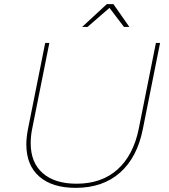

<svg xmlns="http://www.w3.org/2000/svg" viewBox="-20 -906 814 926"><path d="M604 -776H578L508 -868L402 -776H376L495 -886H527ZM669 -284Q642 -147 559 -73.5Q476 0 345 0Q232 0 169.5 -54.5Q107 -109 107 -210Q107 -242 115 -284L198 -699H218L135 -284Q128 -249 128 -215Q128 -122 186 -71Q244 -20 349 -20Q470 -20 546.5 -88.5Q623 -157 649 -284L732 -699H752Z"/></svg>

Font: TypoPRO Montserrat
Style: Italic
Weight: 250
Italic angle: -11.3°
Designer: Julieta Ulanovsky
Foundry: Julieta Ulanovsky
Version: Version 6.001